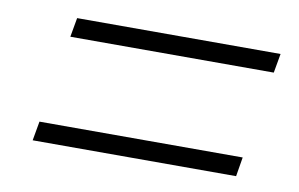

<svg xmlns="http://www.w3.org/2000/svg" viewBox="-44 -562 673 432"><g transform="rotate(10 293.0 -346.0)"><path d="M93.8 -446.3 101.6 -490.2H566.4L558.6 -446.3ZM50.8 -202.1 58.6 -246.1H522.9L515.6 -202.1Z"/></g></svg>

Font: Cascadia Mono PL ExtraLight
Style: Italic
Weight: 200
Italic angle: -10°
Monospace: yes
Designer: Aaron Bell
Foundry: Saja Typeworks
Version: Version 2404.023; ttfautohint (v1.8.4)